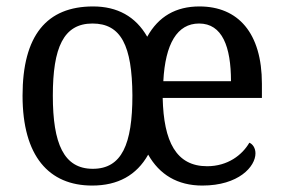

<svg xmlns="http://www.w3.org/2000/svg" viewBox="-20 -566 879 596"><path d="M266 10C346 10 404 -22 440 -86C475 -24 531 10 608 10C721 10 773 -49 773 -90C773 -107 764 -119 754 -123C732 -85 687 -50 623 -50C527 -50 488 -126 485 -262H793V-306C793 -464 719 -546 599 -546C526 -546 472 -515 437 -452C401 -515 344 -546 269 -546C125 -546 50 -456 50 -269C50 -81 132 10 266 10ZM697 -314H487C493 -430 530 -493 598 -493C670 -493 697 -421 697 -314ZM268 -42C178 -42 144 -120 144 -269C144 -418 177 -493 267 -493C356 -493 390 -424 391 -270C391 -118 358 -42 268 -42Z"/></svg>

Font: Noto Serif Georgian SemiCondensed
Style: Regular
Weight: 400
Width: 4
Designer: Monotype Design Team, Akaki Razmadze
Foundry: Google LLC
Version: Version 2.003